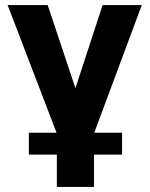

<svg xmlns="http://www.w3.org/2000/svg" viewBox="-20 -525 588 755"><path d="M203.5 210V0L10 -505H167.5L296 -120H257.5L383.5 -505H537.5L349.5 0V210ZM93.5 83V-3H460V83Z"/></svg>

Font: Geologica Cursive SemiBold
Style: Regular
Weight: 600
Designer: Sindre Bremnes, Frode Helland
Foundry: Monokrom Skriftforlag AS
Version: Version 1.010;gftools[0.9.28]